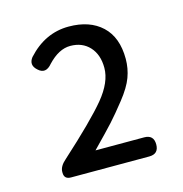

<svg xmlns="http://www.w3.org/2000/svg" viewBox="-76 -960 560 588"><g transform="rotate(-15 204.5 -666.0)"><path d="M327.1 -441.4H79.1Q57.6 -441.4 57.6 -461.9V-464.8Q57.6 -482.4 78.1 -500Q181.6 -593.8 223.1 -644Q264.6 -694.3 264.6 -739.3Q264.6 -781.2 241.7 -806.2Q218.8 -831.1 180.7 -831.1Q144.5 -831.1 109.4 -793.9Q86.9 -766.6 64.5 -788.1Q43.9 -806.6 60.5 -828.1Q116.2 -889.6 191.4 -889.6Q257.8 -889.6 296.4 -853.5Q335 -817.4 335 -749Q335 -718.8 324.7 -690.9Q314.5 -663.1 286.6 -627.9Q258.8 -592.8 239.3 -571.3Q219.7 -549.8 172.9 -502H327.1Q357.4 -502 357.4 -471.7Q357.4 -441.4 327.1 -441.4Z"/></g></svg>

Font: GenSenMaruGothic TW TTF Regular
Style: Regular
Weight: 400
Version: Version 1.301